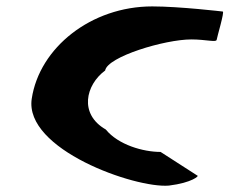

<svg xmlns="http://www.w3.org/2000/svg" viewBox="-20 -588 716 599"><path d="M79 -280C55 -122 401 0 507 -9C580 -18 602 -40 596 -40L481 -114C427 -114 349 -136 310 -184C226 -232 247 -323 308 -368C315 -411 494 -465 577 -465C622 -465 655 -455 656 -464C657 -472 681 -552 675 -552C675 -552 540 -568 455 -568C264 -568 103 -439 79 -280Z"/></svg>

Font: Ampere
Style: SCExtIta
Weight: 400
Version: Version 1